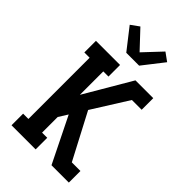

<svg xmlns="http://www.w3.org/2000/svg" viewBox="-291 -1086 1182 1182"><g transform="rotate(45 300.0 -495.5)"><path d="M60 0V-101H106V-634H60V-735H270V-634H225V-430L404 -735H559V-634H474L327 -400L484 -101H559V0H408L262 -296L225 -237V-101H270V0ZM244 -815 137 -952 191 -991 300 -875 409 -991 463 -952 356 -815Z"/></g></svg>

Font: Iosevka Etoile
Style: Bold
Weight: 700
Designer: Belleve Invis
Foundry: Belleve Invis
Version: Version 28.1.0; ttfautohint (v1.8.4)